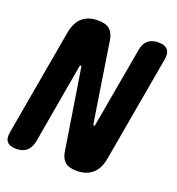

<svg xmlns="http://www.w3.org/2000/svg" viewBox="-156 -849 891 968"><g transform="rotate(20 289.5 -365.0)"><path d="M81 -629Q91 -685 122.5 -712.5Q154 -740 206 -740Q248 -740 268.5 -722Q289 -704 295 -669L362 -240Q363 -237 364 -235.5Q365 -234 367 -234Q369 -234 370.5 -235.5Q372 -237 372 -240L448 -670Q454 -705 474.5 -722.5Q495 -740 530 -740Q565 -740 579.5 -722.5Q594 -705 588 -670L488 -101Q478 -45 446 -17.5Q414 10 362 10Q320 10 299.5 -8Q279 -26 274 -61L206 -490Q206 -493 204.5 -494.5Q203 -496 201 -496Q199 -496 198 -494.5Q197 -493 196 -490L121 -60Q114 -25 93.5 -7.5Q73 10 38 10Q3 10 -11.5 -7.5Q-26 -25 -19 -60Z"/></g></svg>

Font: Maple Mono ExtraBold
Style: Italic
Weight: 800
Italic angle: -10°
Monospace: yes
Designer: subframe7536
Version: Version 7.200